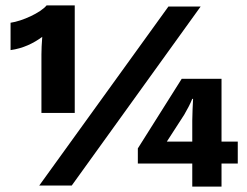

<svg xmlns="http://www.w3.org/2000/svg" viewBox="-20 -685 912 709"><path d="M152 -665C130 -638 62 -607 19 -601V-500C64 -506 104 -525 136 -549C134 -524 133 -501 133 -484V-268H256V-665ZM125 0H245L721 -661H602ZM858 -162H798V-394H651L489 -137V-81H690V4H798V-81H858ZM596 -162 660 -261C670 -278 683 -302 690 -320H693C692 -296 690 -267 690 -240V-162Z"/></svg>

Font: Work Sans
Style: Bold
Weight: 700
Designer: Wei Huang
Foundry: Wei Huang
Version: Version 2.012